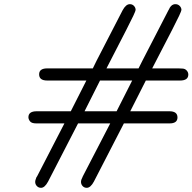

<svg xmlns="http://www.w3.org/2000/svg" viewBox="-20 -713 929 927"><path d="M117.2 -147Q117.2 -175.8 157.2 -175.8H321.8L397 -324.2H208Q168.9 -324.2 168.9 -354Q168.9 -382.8 208 -382.8H428.2Q428.2 -382.8 445.8 -418.9L571.8 -663.1Q587.9 -692.9 606.9 -692.9Q619.1 -692.9 627 -684.3Q634.8 -675.8 634.8 -665Q634.8 -656.2 589.8 -568.8Q539.1 -469.7 494.1 -382.8H648.9L667 -418.9L793 -663.1L795.9 -668Q798.8 -673.8 799.8 -676Q800.8 -678.2 804.4 -682.1Q808.1 -686 810.5 -688Q813 -689.9 817.4 -691.4Q821.8 -692.9 827.1 -692.9Q839.4 -692.9 847.7 -684.3Q856 -675.8 856 -665Q856 -656.2 811 -568.8Q760.3 -469.7 714.8 -382.8H841.8Q856 -382.8 862.8 -381.8Q874 -380.9 881.6 -372.3Q889.2 -363.8 889.2 -353Q889.2 -324.2 849.1 -324.2H684.1L608.9 -175.8H797.9Q836.9 -175.8 836.9 -146Q836.9 -117.2 798.8 -117.2H578.1L433.1 164.1Q417 193.8 398.9 193.8Q386.7 193.8 378.9 185.3Q371.1 176.8 371.1 165Q371.1 160.2 373 154.1Q375 147.9 377.9 143.1L379.9 138.2L512.2 -117.2H356.9L211.9 164.1Q195.8 193.8 178.2 193.8Q166 193.8 158 185.3Q149.9 176.8 149.9 165Q149.9 160.2 151.9 154.1Q153.8 147.9 155.8 143.1L159.2 138.2L291 -117.2H154.8Q132.8 -117.2 125 -127.2Q117.2 -137.2 117.2 -147ZM388.2 -175.8H543L618.2 -324.2H462.9Z"/></svg>

Font: CMU Concrete
Style: Italic
Weight: 500
Italic angle: -14.04°
Version: Version 0.7.0